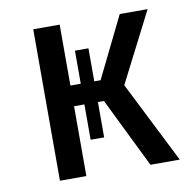

<svg xmlns="http://www.w3.org/2000/svg" viewBox="-65 -593 664 658"><g transform="rotate(-10 267.0 -263.5)"><path d="M509 0H407L288 -243H267V-120H220V-243H184V0H92V-527H184V-315H220V-430H267V-315H289L393 -527H490L366 -284Z"/></g></svg>

Font: Fira Sans
Style: Regular
Weight: 400
Designer: bBox Type GmbH & Carrois Corporate GbR & Edenspiekermann AG
Foundry: bBox Type GmbH & Carrois Corporate GbR & Edenspiekermann AG
Version: Version 4.301